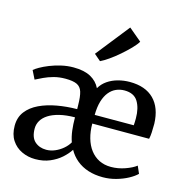

<svg xmlns="http://www.w3.org/2000/svg" viewBox="-125 -993 1086 1121"><g transform="rotate(15 418.0 -432.0)"><path d="M186.5 11Q142.5 11 104.8 -6.8Q67 -24.5 44 -59.5Q21 -94.5 21 -147Q21 -198 48.5 -233.5Q76 -269 122.5 -291Q169 -313 227.5 -323.5Q286 -334 348.5 -334.5L348 -358.5Q347.5 -410.5 338.8 -438.5Q330 -466.5 306.2 -477.5Q282.5 -488.5 237 -488.5Q199 -488.5 167 -479.8Q135 -471 109 -458.8Q83 -446.5 63.5 -436.5L38 -488Q47.5 -496.5 70 -509.5Q92.5 -522.5 123.8 -535Q155 -547.5 191.8 -556Q228.5 -564.5 265.5 -564.5Q330 -564.5 369.8 -542.8Q409.5 -521 428 -482.5Q444.5 -511 472.2 -530Q500 -549 534.5 -558.2Q569 -567.5 605 -567.5Q699.5 -567.5 751 -516Q802.5 -464.5 805.5 -368.5Q805.5 -338 804.2 -315.5Q803 -293 799 -276H455.5Q455.5 -228.5 466.8 -188.8Q478 -149 500 -120Q522 -91 553.5 -75.2Q585 -59.5 625.5 -59.5Q668.5 -59.5 710.8 -74.5Q753 -89.5 775.5 -107.5L795 -63Q777 -45 745.5 -28Q714 -11 674.8 0Q635.5 11 595 11Q546 11 506 -2Q466 -15 436 -39.8Q406 -64.5 387 -99Q370 -72.5 341.8 -47.2Q313.5 -22 274.5 -5.5Q235.5 11 186.5 11ZM456 -328.5 692 -329Q693 -338.5 693.2 -350.2Q693.5 -362 693.5 -371.5Q693.5 -433 669.5 -472.2Q645.5 -511.5 587.5 -511.5Q561 -511.5 537.5 -501.2Q514 -491 495.8 -468.8Q477.5 -446.5 467 -411.8Q456.5 -377 456 -328.5ZM234.5 -58.5Q261 -58.5 287 -69.5Q313 -80.5 334.5 -98.8Q356 -117 368.5 -139Q357.5 -170 353 -206.5Q348.5 -243 348.5 -285Q295.5 -284.5 256 -274.8Q216.5 -265 190.2 -248.2Q164 -231.5 151 -209.2Q138 -187 138 -161.5Q138 -107.5 165.5 -83Q193 -58.5 234.5 -58.5ZM404 -640 365 -673.5 524.5 -875 602 -810Q591.5 -791.5 567 -766.2Q542.5 -741 512.5 -715Q482.5 -689 453.8 -669Q425 -649 405.5 -640Z"/></g></svg>

Font: Merriweather 24pt Medium
Style: Regular
Weight: 500
Designer: Eben Sorkin
Foundry: Eben Sorkin
Version: Version 2.100